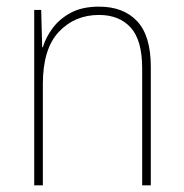

<svg xmlns="http://www.w3.org/2000/svg" viewBox="-20 -558 553 578"><path d="M278 -538Q352 -538 393 -494Q434 -450 434 -357V0H408V-352Q408 -437 373.5 -475Q339 -513 278 -513Q205 -513 157 -462Q109 -411 109 -305V0H83V-528H104L107 -416H109Q118 -446 139 -474Q160 -502 194 -520Q228 -538 278 -538Z"/></svg>

Font: Noto Sans Myanmar UI SemiCondensed Thin
Style: Regular
Weight: 100
Width: 4
Designer: Monotype Design Team
Foundry: Monotype Imaging Inc.
Version: Version 2.103; ttfautohint (v1.8.4.7-5d5b)